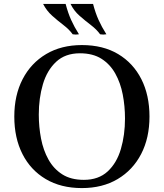

<svg xmlns="http://www.w3.org/2000/svg" viewBox="-20 -945 836 980"><path d="M178 -360Q178 -297 189.5 -237.5Q201 -178 227.5 -130.5Q254 -83 298 -55Q342 -27 408 -27L398 15Q291 15 213.5 -31Q136 -77 94.5 -159Q53 -241 53 -350Q53 -459 95.5 -541Q138 -623 215.5 -669Q293 -715 398 -715L388 -673Q313 -673 266.5 -629.5Q220 -586 199 -515Q178 -444 178 -360ZM618 -340Q618 -403 606.5 -462.5Q595 -522 568.5 -569.5Q542 -617 498 -645Q454 -673 388 -673L398 -715Q506 -715 583 -669Q660 -623 701.5 -541Q743 -459 743 -350Q743 -241 700.5 -159Q658 -77 580.5 -31Q503 15 398 15L408 -27Q483 -27 529.5 -70Q576 -113 597 -184.5Q618 -256 618 -340ZM340 -925H455Q467 -879 483 -843.5Q499 -808 523 -770Q507 -767 491 -770Q473 -795 444 -817Q415 -839 386 -864.5Q357 -890 340 -925ZM200 -925H315Q327 -879 343 -843.5Q359 -808 383 -770Q367 -767 351 -770Q333 -795 304 -817Q275 -839 246.5 -864.5Q218 -890 200 -925Z"/></svg>

Font: Poltawski Nowy
Style: Regular
Weight: 400
Designer: Adam Pótawski, Mateusz Machalski, Borys Kosmynka, Ania Wieluska
Foundry: Capitalics.wtf
Version: Version 1.001;gftools[0.9.25]